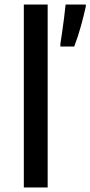

<svg xmlns="http://www.w3.org/2000/svg" viewBox="-20 -826 398 846"><path d="M85 0V-806H190V0ZM246 -621V-632Q249 -650 253.5 -682Q258 -714 262.5 -748.5Q267 -783 269 -806H358V-797Q350 -760 337 -712.5Q324 -665 307 -621Z"/></svg>

Font: Menbere
Style: Regular
Weight: 400
Designer: Aleme Tadesse
Foundry: Sorkin Type Co
Version: Version 1.000